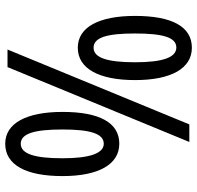

<svg xmlns="http://www.w3.org/2000/svg" viewBox="-30 -734 773 754"><g transform="rotate(90 357.0 -357.5)"><path d="M168 -724C84 -724 43 -644 43 -501C43 -359 87 -276 168 -276C250 -276 295 -359 295 -501C295 -643 249 -724 168 -724ZM538 -714H469L175 0H244ZM167 -663C206 -663 225 -610 225 -501C225 -391 207 -338 168 -338C127 -338 112 -392 112 -501C112 -609 127 -663 167 -663ZM545 -439C462 -439 420 -361 420 -216C420 -75 464 9 545 9C628 9 672 -72 672 -216C672 -358 626 -439 545 -439ZM545 -378C583 -378 602 -322 602 -216C602 -107 585 -52 545 -52C505 -52 489 -106 489 -216C489 -324 505 -378 545 -378Z"/></g></svg>

Font: Noto Sans Khmer UI Condensed
Style: Regular
Weight: 400
Width: 3
Designer: Danh Hong and the Monotype Design Team
Foundry: Monotype Imaging Inc.
Version: Version 2.002